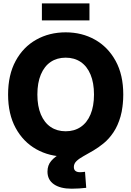

<svg xmlns="http://www.w3.org/2000/svg" viewBox="-20 -934 792 1159"><path d="M376.5 11.2Q277.8 11.2 199 -33.2Q120.1 -77.6 74.5 -161.4Q28.8 -245.1 28.8 -363.3Q28.8 -482.4 74.5 -566.4Q120.1 -650.4 199 -694.6Q277.8 -738.8 376.5 -738.8Q474.6 -738.8 553.2 -694.6Q631.8 -650.4 678 -566.4Q724.1 -482.4 724.1 -363.3Q724.1 -244.6 678 -160.9Q631.8 -77.1 553.2 -33Q474.6 11.2 376.5 11.2ZM376.5 -141.6Q428.7 -141.6 467 -167.5Q505.4 -193.4 526.4 -243.2Q547.4 -293 547.4 -363.3Q547.4 -434.1 526.4 -484.1Q505.4 -534.2 467 -560.1Q428.7 -585.9 376.5 -585.9Q324.2 -585.9 285.9 -560.1Q247.6 -534.2 226.6 -484.1Q205.6 -434.1 205.6 -363.3Q205.6 -293 226.6 -243.2Q247.6 -193.4 285.9 -167.5Q324.2 -141.6 376.5 -141.6ZM412.6 205.1Q343.8 205.1 305.2 178.2Q266.6 151.4 266.6 102.1Q266.6 63.5 289.1 37.4Q311.5 11.2 348.4 -8.3Q385.3 -27.8 429.2 -47.1Q473.1 -66.4 517.1 -90.3Q561 -114.3 597.9 -149.7Q634.8 -185.1 657.2 -236.8Q679.7 -288.6 679.7 -363.3H723.6Q723.6 -286.1 707.5 -230.5Q691.4 -174.8 665 -135.5Q638.7 -96.2 606.7 -69.8Q574.7 -43.5 543 -24.9Q511.2 -6.3 484.6 8.3Q458 22.9 441.9 38.3Q425.8 53.7 425.8 74.2Q425.8 89.8 435.3 97.7Q444.8 105.5 463.4 105.5Q471.2 105.5 478.5 104.7Q485.8 104 493.2 103L500.5 199.7Q482.9 202.1 457.8 203.6Q432.6 205.1 412.6 205.1ZM520 -913.6V-811H232.9V-913.6Z"/></svg>

Font: Inter 28pt ExtraBold
Style: Regular
Weight: 800
Designer: Rasmus Andersson
Foundry: rsms
Version: Version 4.001;git-66647c0bb